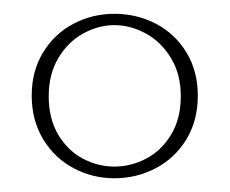

<svg xmlns="http://www.w3.org/2000/svg" viewBox="-20 -840 337 281"><path d="M269.5 -700.2Q269.5 -663.6 252.9 -636.2Q236.3 -608.9 208.3 -594Q180.2 -579.1 147.5 -579.1Q115.2 -579.1 87.4 -594Q59.6 -608.9 43 -636.5Q26.4 -664.1 26.4 -700.2Q26.4 -735.8 43 -763.2Q59.6 -790.5 87.4 -805.2Q115.2 -819.8 147.5 -819.8Q180.2 -819.8 208.3 -805.2Q236.3 -790.5 252.9 -763.2Q269.5 -735.8 269.5 -700.2ZM51.3 -699.2Q51.3 -666 65.4 -642.6Q79.6 -619.1 101.6 -607.7Q123.5 -596.2 147.5 -596.2Q171.4 -596.2 193.6 -607.7Q215.8 -619.1 230.2 -642.6Q244.6 -666 244.6 -699.2Q244.6 -731.4 230.2 -755.1Q215.8 -778.8 193.4 -791Q170.9 -803.2 147.5 -803.2Q124 -803.2 101.8 -791Q79.6 -778.8 65.4 -755.1Q51.3 -731.4 51.3 -699.2Z"/></svg>

Font: TypoPRO Playfair Display SC
Style: Regular
Weight: 900
Designer: Claus Eggers Sørensen
Foundry: Claus Eggers Sørensen
Version: Version 1.004;PS 001.004;hotconv 1.0.70;makeotf.lib2.5.58329